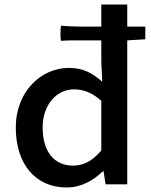

<svg xmlns="http://www.w3.org/2000/svg" viewBox="-20 -817 670 851"><path d="M210 -375C235 -404 270 -421 308 -421C349 -421 388 -407 429 -370V-260V-150C389 -103 350 -83 304 -83C218 -83 169 -147 169 -253C169 -303 185 -345 210 -375ZM544 -319V-638L624 -643V-699H544V-797H429V-699H340C309 -699 273 -701 251 -703C247 -699 247 -638 251 -636C265 -637 279 -638 295 -638H340H429V-545L433 -455C389 -493 349 -516 285 -516C163 -516 50 -412 50 -252C50 -87 139 14 276 14C340 14 395 -18 436 -58H439L448 0H544Z"/></svg>

Font: GenSekiGothic2 TW M
Style: Regular
Weight: 500
Version: Version 2.100;PS 2.1;hotconv 16.6.51;makeotf.lib2.5.65220 DE